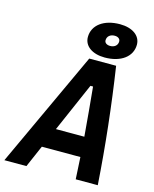

<svg xmlns="http://www.w3.org/2000/svg" viewBox="-167 -1021 887 1109"><g transform="rotate(15 277.0 -466.0)"><path d="M-31.7 0H100.1L157.2 -131.3H387.7C390.6 -87.4 393.1 -43.9 395 0H526.9C511.2 -231.4 485.8 -462.4 450.7 -693.8H290ZM374 -722.7C470.7 -722.7 535.2 -770.5 535.2 -842.3C535.2 -896 485.4 -931.6 411.1 -931.6C314.5 -931.6 250 -883.8 250 -812C250 -758.3 299.8 -722.7 374 -722.7ZM209.5 -250.5 337.4 -543.5H353C362.3 -445.8 371.6 -348.1 379.4 -250.5ZM387.2 -795.4C367.2 -795.4 353.5 -805.2 353.5 -820.3C353.5 -843.8 371.6 -859.4 398.4 -859.4C418.5 -859.4 431.6 -849.1 431.6 -834C431.6 -811 414.1 -795.4 387.2 -795.4Z"/></g></svg>

Font: Cascadia Mono NF
Style: Bold Italic
Weight: 700
Italic angle: -10°
Monospace: yes
Designer: Aaron Bell
Foundry: Saja Typeworks
Version: Version 2404.023